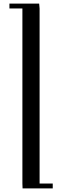

<svg xmlns="http://www.w3.org/2000/svg" viewBox="-20 -749 332 1063"><path d="M32.2 -702.1V-729H196.8L199.2 -702.1V267.1H272V293.9H105L104 267.1V-702.1Z"/></svg>

Font: Dehuti Alt
Style: Bold
Weight: 700
Version: Version 1.2